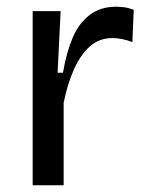

<svg xmlns="http://www.w3.org/2000/svg" viewBox="-20 -550 436 570"><path d="M77 0V-278V-517H160L151 -334H167Q177 -394 195.5 -437.5Q214 -481 246 -505.5Q278 -530 324 -530Q335 -530 348 -528.5Q361 -527 377 -521L373 -425Q358 -431 342.5 -434Q327 -437 314 -437Q274 -437 246 -411.5Q218 -386 199 -343Q180 -300 169 -245V0Z"/></svg>

Font: Bricolage Grotesque 18pt
Style: Regular
Weight: 400
Version: Version 1.001;gftools[0.9.33.dev8+g029e19f]